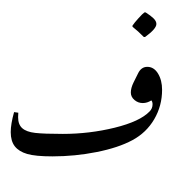

<svg xmlns="http://www.w3.org/2000/svg" viewBox="-20 -1122 1257 1398"><path d="M1160.2 -468.3Q1160.2 -351.6 1103 -253.9Q1045.9 -156.2 943.8 -101.3Q841.8 -46.4 683.6 -14.9Q525.4 16.6 362.3 16.6Q238.3 16.6 178 -1Q117.7 -18.6 87.9 -56.6Q58.1 -94.7 58.1 -160.2Q58.1 -218.8 82.5 -305.7L113.3 -301.3Q111.8 -287.6 111.8 -269Q111.8 -215.3 142.1 -188.5Q172.4 -161.6 236.1 -154.3Q299.8 -147 437.5 -147Q630.9 -147 814.7 -192.1Q998.5 -237.3 1068.8 -310.1Q1090.8 -332 1090.8 -362.3Q1090.8 -381.3 1082 -391.1Q1052.2 -371.6 1019.5 -371.6Q985.4 -371.6 959 -394Q932.6 -416.5 932.6 -448.2Q932.6 -481.4 952.6 -522L985.4 -587.9Q1008.3 -635.3 1052.7 -635.3Q1100.6 -635.3 1130.4 -586.7Q1160.2 -538.1 1160.2 -468.3ZM949.2 -849.1ZM574.7 255.9ZM944.8 -927.2V-936Q957 -954.6 988.3 -989.3Q1019.5 -1023.9 1031.7 -1031.7H1040.5Q1078.1 -1007.8 1098.4 -987.8Q1118.7 -967.8 1118.7 -947.3Q1118.7 -912.1 1036.1 -852.5H1027.3Q985.4 -895.5 944.8 -927.2ZM1031.7 -941.9ZM1031.7 -1102.1Z"/></svg>

Font: Noto Nastaliq Urdu
Style: Regular
Weight: 400
Designer: Monotype Design Team
Foundry: Monotype Imaging Inc.
Version: Version 1.02 uh